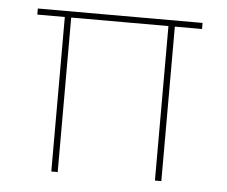

<svg xmlns="http://www.w3.org/2000/svg" viewBox="-42 -550 706 598"><g transform="rotate(5 310.5 -251.0)"><path d="M139 0V-483H53V-502H568V-483H483V0H463V-483H159V0Z"/></g></svg>

Font: DM Sans 16pt Thin
Style: Regular
Weight: 250
Version: Version 4.004;gftools[0.9.30]